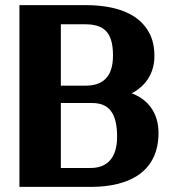

<svg xmlns="http://www.w3.org/2000/svg" viewBox="-20 -731 678 751"><path d="M56 0H335C490 0 600 -62 600 -211C600 -290 558 -343 495 -366C546 -392 584 -441 584 -512C584 -545 578 -575 565 -600C524 -680 431 -711 312 -711H56ZM218 -74V-328H341C405 -328 438 -290 438 -196C438 -110 396 -74 335 -74ZM218 -396V-636H312C382 -636 422 -610 422 -514C422 -428 380 -397 318 -396Z"/></svg>

Font: Aerodynamic
Style: Bd
Weight: 500
Designer: Google
Version: Version 2.000980; 2014